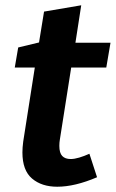

<svg xmlns="http://www.w3.org/2000/svg" viewBox="-20 -696 439 728"><path d="M348 -24Q264 12 197 12Q138 12 101.5 -19Q65 -50 65 -118Q65 -136 68 -159L112 -440H36L49 -516L128 -535L147 -652L288 -676L266 -534H399L383 -440H250L207 -167Q206 -162 205.5 -155.5Q205 -149 205 -143Q205 -116 216 -104.5Q227 -93 248 -93Q262 -93 280.5 -98.5Q299 -104 319 -113Z"/></svg>

Font: Bitter
Style: Bold Italic
Weight: 700
Italic angle: -9°
Designer: Sol Matas, and Bitter project Authors
Foundry: Sol Matas
Version: Version 2.001